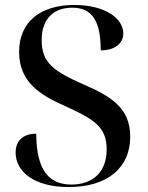

<svg xmlns="http://www.w3.org/2000/svg" viewBox="-20 -744 596 774"><path d="M257 10C415 10 505 -69 505 -193C505 -309 427 -356 316 -404C199 -456 148 -489 148 -582C148 -673 201 -713 271 -713C354 -713 386 -656 386 -541C442 -541 477 -568 477 -609C477 -672 400 -724 280 -724C143 -724 57 -656 57 -535C57 -413 142 -361 241 -317C358 -264 410 -233 410 -142C410 -48 352 0 268 0C176 0 127 -59 126 -205C77 -205 43 -180 43 -129C43 -53 116 10 257 10Z"/></svg>

Font: Noto Serif Display Medium
Style: Regular
Weight: 500
Designer: Monotype Design Team
Foundry: Monotype Imaging Inc.
Version: Version 2.009